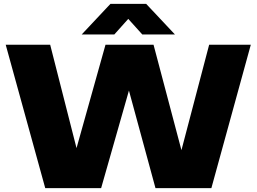

<svg xmlns="http://www.w3.org/2000/svg" viewBox="-20 -971 1324 991"><path d="M213.5 0 9.5 -740H239L375 -206.5L524.5 -740H772.5L916.5 -196L1059.5 -740H1274.5L1071 0H782.5L645.5 -503.5L502 0ZM401.5 -793 550 -951H734.5L883 -793H714.5L642 -873.5L570 -793Z"/></svg>

Font: Encode Sans Semi Expanded Black
Style: Regular
Weight: 900
Width: 6
Designer: Multiple Designers
Foundry: Impallari Type
Version: Version 3.000; ttfautohint (v1.8.3) -l 8 -r 50 -G 200 -x 14 